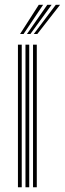

<svg xmlns="http://www.w3.org/2000/svg" viewBox="-20 -788 273 808"><path d="M119 0V-600H134.8V0ZM55.5 0V-600H71.5V0ZM87.2 0V-600H103V0ZM64.5 -645 143.2 -767.8H161.5L79.2 -645ZM122.2 -645 214.8 -767.8H232.8L137 -645ZM93.5 -645 179 -767.8H197.2L108 -645Z"/></svg>

Font: Big Shoulders Inline Text
Style: Regular
Weight: 400
Designer: Patric King
Foundry: XO Type Co
Version: Version 1.000